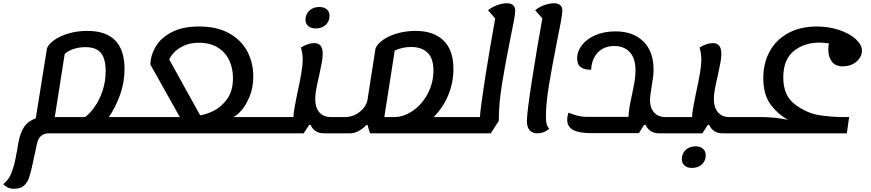

<svg xmlns="http://www.w3.org/2000/svg" viewBox="-109 -795 5357 1181"><path d="M713 -75 697 25H192Q131 25 118 91L88 230Q78 277 67 305Q56 333 35 349.5Q14 366 -23 366Q-44 366 -59.5 359Q-75 352 -89 338Q-85 334 -75 325Q-65 316 -54.5 300Q-44 284 -35 258Q-23 227 -15.5 190.5Q-8 154 -3 125.5Q2 97 3 88Q15 20 40.5 -16Q66 -52 111 -67L180 -498Q190 -524 224.5 -548.5Q259 -573 312 -589Q365 -605 428 -605Q657 -605 657 -370Q657 -290 630.5 -214.5Q604 -139 561 -75ZM541 -359Q541 -432 512.5 -468.5Q484 -505 416 -505Q377 -505 343 -493.5Q309 -482 289 -463L228 -75H415Q445 -98 474 -139Q503 -180 522 -237Q541 -294 541 -359Z M1583 -75 1569 25H695L711 -75H997L816 -398Q817 -454 848 -507.5Q879 -561 946 -596.5Q1013 -632 1116 -632Q1225 -632 1300 -590.5Q1375 -549 1412 -479Q1449 -409 1449 -325Q1449 -257 1427 -203Q1405 -149 1376.5 -116.5Q1348 -84 1326 -75ZM1324 -315Q1324 -375 1301 -424Q1278 -473 1231 -502.5Q1184 -532 1115 -532Q1059 -532 1020 -513Q981 -494 960 -470.5Q939 -447 932 -429L1122 -86Q1155 -90 1201.5 -111.5Q1248 -133 1286 -183Q1324 -233 1324 -315ZM930 -422 929 -423Q929 -421 930 -422Z M1972 -75 1957 25H1883Q1825 25 1801 -27H1793L1759 25H1566L1581 -75H1696V-76Q1696 -95 1702 -128.5Q1708 -162 1713 -187Q1718 -212 1721 -227Q1753 -369 1753 -427Q1753 -465 1742 -503Q1788 -530 1824 -530Q1876 -530 1876 -465Q1876 -441 1870.5 -411Q1865 -381 1854 -330Q1842 -279 1836 -245.5Q1830 -212 1830 -185Q1830 -134 1855 -104.5Q1880 -75 1925 -75ZM1770 -673Q1770 -708 1794 -730Q1818 -752 1855 -752Q1884 -752 1901 -737.5Q1918 -723 1918 -698Q1918 -664 1894.5 -642Q1871 -620 1833 -620Q1804 -620 1787 -634.5Q1770 -649 1770 -673Z M2724 -75 2708 25H2167L2151 -27H2145Q2128 -7 2100.5 9Q2073 25 2044 25H1954L1969 -75H2014Q2049 -75 2079 -91Q2109 -107 2128 -131Q2147 -155 2151 -178L2201 -498Q2213 -526 2249 -551Q2285 -576 2337.5 -590.5Q2390 -605 2447 -605Q2558 -605 2619 -546Q2680 -487 2680 -371Q2680 -285 2647.5 -208Q2615 -131 2558 -75ZM2557 -361Q2557 -436 2521 -471Q2485 -506 2420 -506Q2366 -506 2319 -484L2255 -75H2314Q2375 -75 2431.5 -114.5Q2488 -154 2522.5 -220Q2557 -286 2557 -361Z M3060 -728Q3060 -710 3051 -662Q3042 -614 3030 -557Q2996 -387 2977.5 -270Q2959 -153 2959 -52L2910 25H2707L2723 -75H2843Q2848 -145 2877.5 -331Q2907 -517 2937 -681L2893 -732Q2916 -751 2948 -763Q2980 -775 3008 -775Q3060 -775 3060 -728Z M3318 -545Q3285 -377 3267 -267.5Q3249 -158 3249 -76Q3249 -48 3253.5 -31.5Q3258 -15 3270 -3Q3237 25 3196 25Q3165 25 3148.5 5.5Q3132 -14 3132 -50Q3132 -103 3163.5 -304.5Q3195 -506 3227 -682L3183 -732Q3207 -752 3239.5 -763.5Q3272 -775 3298 -775Q3350 -775 3350 -729Q3350 -711 3340.5 -659Q3331 -607 3318 -545Z M4036 -75 4020 25H3945Q3886 25 3862 -27H3853L3821 24H3528Q3452 24 3416 4Q3380 -16 3380 -58Q3380 -80 3388 -102Q3452 -76 3497 -76H3757Q3757 -117 3778 -211Q3789 -262 3794.5 -296.5Q3800 -331 3800 -362Q3800 -437 3764.5 -474.5Q3729 -512 3670 -512Q3608 -512 3569.5 -473.5Q3531 -435 3527 -366Q3485 -366 3463 -382Q3441 -398 3441 -436Q3441 -479 3470.5 -517.5Q3500 -556 3554 -579Q3608 -602 3677 -602Q3785 -602 3848 -540.5Q3911 -479 3911 -368V-362Q3911 -327 3899 -261Q3889 -201 3889 -180Q3889 -132 3914 -103.5Q3939 -75 3985 -75Z M4424 -75 4409 25H4335Q4277 25 4253 -27H4245L4211 25H4018L4033 -75H4148V-76Q4148 -95 4154 -128.5Q4160 -162 4165 -187Q4170 -212 4173 -227Q4205 -369 4205 -427Q4205 -465 4194 -503Q4240 -530 4276 -530Q4328 -530 4328 -465Q4328 -441 4322.5 -411Q4317 -381 4306 -330Q4294 -279 4288 -245.5Q4282 -212 4282 -185Q4282 -134 4307 -104.5Q4332 -75 4377 -75ZM4085 185Q4085 149 4108.5 127Q4132 105 4170 105Q4198 105 4215 120Q4232 135 4232 160Q4232 194 4208.5 216Q4185 238 4147 238Q4119 238 4102 223.5Q4085 209 4085 185Z M4986 -489Q4986 -512 4990 -528Q4958 -533 4931 -533Q4838 -533 4773.5 -481Q4709 -429 4709 -318Q4709 -206 4782 -152Q4855 -98 4931.5 -86.5Q5008 -75 5076 -75H5114L5100 25H4406L4422 -75H4576Q4652 -75 4739 -58Q4678 -90 4632 -151Q4586 -212 4586 -315Q4586 -407 4625.5 -479Q4665 -551 4739.5 -591.5Q4814 -632 4914 -632Q4989 -632 5053 -610.5Q5117 -589 5155 -554Q5193 -519 5193 -483Q5193 -460 5178.5 -437.5Q5164 -415 5137 -401Q5110 -387 5075 -387Q5029 -387 5007.5 -416.5Q4986 -446 4986 -489Z"/></svg>

Font: Lemonada
Style: Regular
Weight: 400
Designer: Mohamed Gaber (Arabic) Eduardo Tunni (Latin)
Foundry: Kief Type Foundry
Version: Version 3.006